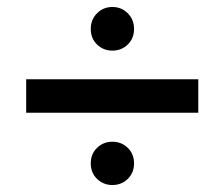

<svg xmlns="http://www.w3.org/2000/svg" viewBox="-20 -590 642 550"><path d="M240 -507Q240 -534 258 -552Q276 -570 302 -570Q328 -570 346 -552Q364 -534 364 -507Q364 -480 346 -462.5Q328 -445 302 -445Q276 -445 258 -462.5Q240 -480 240 -507ZM548 -267H55V-363H548ZM240 -122Q240 -149 258 -166.5Q276 -184 302 -184Q328 -184 346 -166.5Q364 -149 364 -122Q364 -95 346 -77.5Q328 -60 302 -60Q276 -60 258 -77.5Q240 -95 240 -122Z"/></svg>

Font: Maitree Semibold
Style: Regular
Weight: 600
Designer: CadsonDemak Team
Foundry: CadsonDemak
Version: Version 1.010